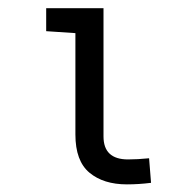

<svg xmlns="http://www.w3.org/2000/svg" viewBox="-20 -458 478 481"><path d="M239.3 -116.2Q239.3 -58.6 300.8 -58.6Q324.2 -58.6 353.5 -61.5L358.4 0Q328.1 3.9 297.9 3.9Q239.3 3.9 204.1 -25.4Q168.9 -54.7 168.9 -121.1V-375L95.7 -379.9V-437.5H239.3Z"/></svg>

Font: Sudo Light
Style: Regular
Weight: 300
Monospace: yes
Designer: Jens Kutilek
Foundry: Jens Kutilek
Version: Version 0.040